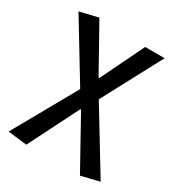

<svg xmlns="http://www.w3.org/2000/svg" viewBox="-166 -608 836 905"><g transform="rotate(30 251.5 -155.5)"><path d="M9 178 201 -164 11 -477 111 -501 249 -254H253L367 -489H473L301 -166L503 166L404 190L253 -82H249L112 190Z"/></g></svg>

Font: Assistant SemiBold
Style: Regular
Weight: 600
Designer: Hebrew By Ben Nathan, Latin by Paul Hunt
Version: Version 2.001; ttfautohint (v1.6)